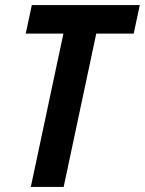

<svg xmlns="http://www.w3.org/2000/svg" viewBox="-20 -734 569 754"><path d="M230 0 358 -602H505L529 -714H105L81 -602H229L101 0Z"/></svg>

Font: Noto Sans UI SemiCondensed
Style: Bold Italic
Weight: 700
Width: 4
Designer: Monotype Design Team
Foundry: Monotype Imaging Inc.
Version: 1.001